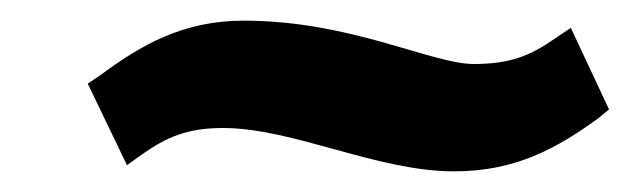

<svg xmlns="http://www.w3.org/2000/svg" viewBox="-20 -392 610 186"><path d="M65 -311 103 -232 117 -242C141 -259 161 -268 196 -268C264 -268 345 -226 420 -226C479 -226 519 -248 559 -277L570 -286L533 -365L518 -355C494 -338 474 -330 439 -330C398 -330 320 -372 216 -372C157 -372 116 -348 77 -319Z"/></svg>

Font: Charger Sport
Style: BlkExtObl
Weight: 900
Designer: Jasper
Foundry: Cannot Into Space Fonts
Version: Version 1.1